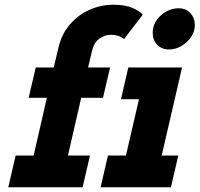

<svg xmlns="http://www.w3.org/2000/svg" viewBox="-20 -791 843 811"><path d="M445 -506 415 -378H323L267 -134H360L329 0H15L46 -134H122L178 -378H101L131 -506H207L227 -590Q240 -647 275.5 -688Q311 -729 359 -750Q407 -771 458 -771Q508 -771 538.5 -758Q569 -745 583 -729L504 -626Q483 -644 448 -644Q420 -644 398 -626.5Q376 -609 369 -577L352 -506ZM735 -756Q765 -756 784 -735.5Q803 -715 803 -685Q803 -658 787 -634.5Q771 -611 746 -596.5Q721 -582 694 -582Q663 -582 644 -602Q625 -622 625 -653Q625 -694 658.5 -725Q692 -756 735 -756ZM522 -506H749L663 -134H733L702 0H405L436 -134H512L567 -372H491Z"/></svg>

Font: Arvo
Style: Bold Italic
Weight: 700
Italic angle: -13°
Designer: Anton Koovit (Cyrillic Expansion: Cyreal)
Foundry: Anton Koovit, Yassin Baggar
Version: Version 3.000